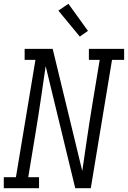

<svg xmlns="http://www.w3.org/2000/svg" viewBox="-33 -993 675 1013"><path d="M173 0H-13V-58H51L154 -677H97V-735H245L401 -91Q405 -116 408.5 -141.5Q412 -167 416 -193L424 -248Q431 -296 438.5 -344.5Q446 -393 454 -441L493 -677H436V-735H622V-677H558L446 0H364L208 -644Q204 -619 200.5 -593.5Q197 -568 193 -542L185 -487Q178 -439 170.5 -390.5Q163 -342 155 -294L116 -58H173ZM388 -800 275 -937 328 -973 431 -830Z"/></svg>

Font: Iosevka HT Light Extended
Style: Italic
Weight: 300
Width: 7
Italic angle: -9°
Monospace: yes
Designer: Belleve Invis
Foundry: Belleve Invis
Version: Version 32.3.0; ttfautohint (v1.8.4)